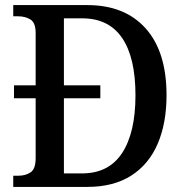

<svg xmlns="http://www.w3.org/2000/svg" viewBox="-20 -734 726 754"><path d="M32 0V-44H53Q81 -44 100.5 -57.5Q120 -71 120 -113V-348H35V-399H120V-604Q120 -645 99.5 -657.5Q79 -670 51 -670H32V-714H323Q470 -714 552 -622.5Q634 -531 634 -360Q634 -251 599.5 -170Q565 -89 495.5 -44.5Q426 0 323 0ZM302 -53Q407 -53 459.5 -133Q512 -213 512 -360Q512 -508 459.5 -585Q407 -662 303 -662H231V-399H374V-348H231V-53Z"/></svg>

Font: Noto Serif Sinhala SemiCondensed Medium
Style: Regular
Weight: 500
Width: 4
Designer: Jelle Bosma - Monotype Design Team
Foundry: Monotype Imaging Inc.
Version: Version 2.007; ttfautohint (v1.8.4.7-5d5b)